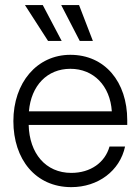

<svg xmlns="http://www.w3.org/2000/svg" viewBox="-20 -748 568 778"><path d="M269 10.3C377.4 10.3 465.8 -55.7 486.8 -154.3H423.8C405.8 -89.8 347.2 -47.4 269 -47.4C164.6 -47.4 99.1 -127 96.2 -241.7H495.6V-261.2C495.6 -416 405.3 -525.9 265.1 -525.9C129.9 -525.9 34.2 -413.1 34.2 -257.3C34.2 -102.5 124 10.3 269 10.3ZM303.2 -582H356.4L300.3 -727.5H228ZM174.8 -582H230L153.3 -727.5H81.1ZM97.2 -296.9C106 -401.4 171.4 -469.2 265.1 -469.2C359.4 -469.2 426.3 -400.4 433.1 -296.9Z"/></svg>

Font: Raveo Display Display Light
Style: Regular
Weight: 300
Designer: Jakub Foglar, Rasmus Andersson (Inter)
Foundry: Jakubfoglar.com
Version: Version 1.100;Glyphs 3.2.3 (3260)